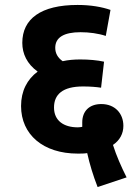

<svg xmlns="http://www.w3.org/2000/svg" viewBox="-20 -652 563 775"><path d="M374 103 491 64C469 20 450 -23 436 -67C464 -86 478 -113 478 -144C478 -194 444 -232 389 -232C340 -232 312 -203 312 -158C312 -152 312 -146 312 -140C306 -139 300 -138 294 -138C237 -138 198 -165 198 -218C198 -271 233 -303 315 -303C344 -303 368 -301 388 -298L400 -403C373 -409 339 -412 304 -412C279 -412 255 -410 233 -405C213 -419 203 -437 203 -459C203 -501 238 -522 305 -522C340 -522 377 -517 407 -507L426 -612C391 -624 347 -632 293 -632C145 -632 70 -576 70 -479C70 -435 89 -394 132 -363C90 -332 65 -285 65 -224C65 -109 154 -32 294 -32C307 -32 320 -32 332 -34C342 11 356 57 374 103Z"/></svg>

Font: Noto Sans Devanagari SemiCondensed
Style: Bold
Weight: 700
Width: 4
Designer: Jelle Bosma - Monotype Design Team
Foundry: Monotype Imaging Inc.
Version: Version 2.004